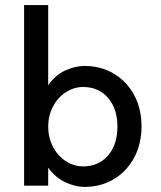

<svg xmlns="http://www.w3.org/2000/svg" viewBox="-20 -725 634 757"><path d="M170 -64V7H75V-705H170V-389Q199 -430 238 -447.5Q277 -465 313 -465Q378 -465 429 -434.5Q480 -404 509 -350Q538 -296 538 -227Q538 -158 509 -103.5Q480 -49 428.5 -18.5Q377 12 312 12Q278 12 238.5 -6Q199 -24 170 -64ZM443 -226Q443 -296 406 -339Q369 -382 308 -382Q271 -382 239 -361Q207 -340 188.5 -304Q170 -268 170 -226Q170 -183 188.5 -147Q207 -111 239 -90Q271 -69 308 -69Q369 -69 406 -112Q443 -155 443 -226Z"/></svg>

Font: SUITE SemiBold
Style: Regular
Weight: 600
Designer: Sun
Foundry: Sun
Version: Version 2.040